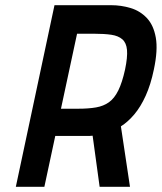

<svg xmlns="http://www.w3.org/2000/svg" viewBox="-20 -720 623 740"><path d="M408 -700H190L41 0H151L193 -196H300Q306 -196 312 -196Q318 -196 324 -196Q330 -196 337 -197L364 0H481L446 -233Q473 -250 497.5 -279Q522 -308 541.5 -351Q561 -394 573 -452Q589 -527 580.5 -575Q572 -623 546 -650.5Q520 -678 483.5 -689Q447 -700 408 -700ZM282 -301H215L277 -590H343Q382 -590 409 -586Q436 -582 451.5 -568.5Q467 -555 469.5 -527.5Q472 -500 462 -452Q451 -402 436 -371.5Q421 -341 400 -326Q379 -311 350 -306Q321 -301 282 -301Z"/></svg>

Font: Advent Pro
Style: Italic
Weight: 400
Italic angle: -12°
Designer: VivaRado, Andreas Kalpakidis
Foundry: VivaRado, Andreas Kalpakidis
Version: Version 3.000